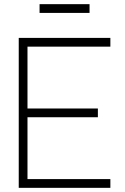

<svg xmlns="http://www.w3.org/2000/svg" viewBox="-20 -902 600 922"><path d="M510 0H70V-720H510V-678H112V-381H450V-339H112V-42H510ZM410 -840H170V-882H410Z"/></svg>

Font: Manrope Variable Light
Style: Regular
Weight: 200
Designer: Mikhail Sharanda
Foundry: Mikhail Sharanda
Version: Version 4.505